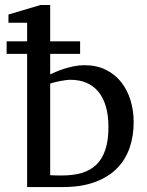

<svg xmlns="http://www.w3.org/2000/svg" viewBox="-20 -757 595 777"><path d="M521 -263.2Q521 -206.5 504.4 -158.4Q487.8 -110.4 452.9 -75.2Q418 -40 363.5 -20Q309.1 0 233.9 0H89.8V-539.1H6.8V-589.8H89.8V-665H14.2V-698.2L144 -736.8H183.1V-589.8H304.2V-539.1H183.1V-456.1Q191.9 -460 206.3 -466.3Q220.7 -472.7 239 -478.5Q257.3 -484.4 278.6 -488.8Q299.8 -493.2 321.8 -493.2Q371.1 -493.2 408.4 -474.6Q445.8 -456.1 470.7 -424.3Q495.6 -392.6 508.3 -350.8Q521 -309.1 521 -263.2ZM418.9 -243.2Q418.9 -290.5 408.4 -326.2Q397.9 -361.8 378.2 -385.7Q358.4 -409.7 329.8 -421.9Q301.3 -434.1 265.1 -434.1Q256.8 -434.1 245.8 -432.6Q234.9 -431.2 223.4 -429Q211.9 -426.8 201.2 -424.1Q190.4 -421.4 183.1 -418.9V-47.9Q191.4 -47.4 200.2 -47.4Q207.5 -46.9 215.8 -46.9H231.9Q276.4 -46.9 311 -57.1Q345.7 -67.4 369.6 -90.3Q393.6 -113.3 406.2 -150.9Q418.9 -188.5 418.9 -243.2Z"/></svg>

Font: Charis SIL Phon
Style: Regular
Weight: 400
Foundry: SIL International
Version: Version 5.000